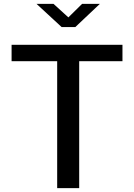

<svg xmlns="http://www.w3.org/2000/svg" viewBox="-20 -974 693 994"><path d="M40 -657H276V0H390V-657H614V-742H40ZM405 -954 334 -884 257 -954H169L299 -834H370L497 -954Z"/></svg>

Font: Bisquit Text
Style: Regular
Weight: 400
Version: Version 1.004;Glyphs 3.2.3 (3260)